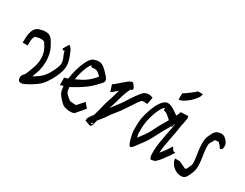

<svg xmlns="http://www.w3.org/2000/svg" viewBox="-81 -1264 2309 1812"><g transform="rotate(30 1073.5 -358.0)"><path d="M361 -465 397 -523Q393 -527 400.5 -525.5Q408 -524 422 -507Q431 -497 437.5 -480Q444 -463 448 -452H449Q477 -387 477 -337Q477 -286 441 -210Q413 -154 387 -119Q361 -84 329 -61H328V-60H329Q320 -54 302 -42Q284 -30 262 -17Q240 -4 219 5.5Q198 15 183 15Q148 15 148 -27Q148 -44 154.5 -53.5Q161 -63 164 -64Q172 -75 176.5 -81.5Q181 -88 182 -91Q191 -111 198 -131.5Q205 -152 212 -169Q223 -198 228 -224Q233 -250 233 -278Q233 -309 226.5 -335Q220 -361 205 -389Q192 -412 182.5 -426.5Q173 -441 141 -441Q130 -441 121 -440Q112 -439 110 -437H109Q87 -432 82 -431Q72 -420 68 -408.5Q64 -397 62.5 -377.5Q61 -358 61 -324H7Q7 -350 8.5 -384Q10 -418 21 -451Q32 -484 61 -503Q72 -510 100 -516Q111 -520 121 -521Q131 -522 141 -522Q174 -522 192 -511Q210 -500 223.5 -479Q237 -458 253 -428Q270 -397 278.5 -358Q287 -319 287 -278Q287 -244 280.5 -207Q274 -170 262 -140Q257 -128 253.5 -116Q250 -104 245 -93Q263 -104 278 -114.5Q293 -125 298 -128H299Q329 -150 349.5 -176Q370 -202 392 -245Q410 -283 416.5 -302Q423 -321 423 -337Q423 -352 418 -370Q413 -388 399 -418Q392 -434 391.5 -441.5Q391 -449 385 -459Q384 -453 378 -451.5Q372 -450 361 -465Z M802 -137 844 -86 770 0H771Q758 16 721 16Q697 16 674 10.5Q651 5 640 -2Q622 -15 600 -38.5Q578 -62 567 -81L565 -82Q549 -112 546 -163Q535 -159 526 -156.5Q517 -154 513 -154H511V-234H513Q516 -234 526.5 -237.5Q537 -241 549 -245Q556 -298 571 -351Q586 -404 606 -446Q626 -488 648 -508Q656 -515 666 -519Q676 -523 692 -527Q709 -530 723 -530Q745 -530 767 -515.5Q789 -501 809 -480.5Q829 -460 844 -442Q871 -412 862 -391Q857 -378 847.5 -368.5Q838 -359 833 -354Q787 -301 734 -263.5Q681 -226 619 -192Q615 -190 599 -183Q599 -150 608 -131Q607 -127 624.5 -109Q642 -91 662 -76L670 -70Q675 -70 690 -67.5Q705 -65 721 -65Q728 -65 732 -65Q736 -65 738 -65ZM700 -448Q687 -445 682 -453Q677 -461 678 -466Q662 -450 648 -419Q634 -388 623 -349Q612 -310 606 -270Q638 -285 668 -300.5Q698 -316 728 -340.5Q758 -365 791 -405L792 -406Q779 -422 760 -436Q741 -450 723 -450Q718 -450 710 -449.5Q702 -449 700 -448Z M1329 -488 1315 -411 1264 -413Q1251 -409 1230.5 -380.5Q1210 -352 1167 -285Q1133 -231 1097 -188.5Q1061 -146 1035 -104L982 -36Q980 -30 979 -25.5Q978 -21 977 -17L976 -18Q977 0 968 18.5Q959 37 946 37H945L891 17H890Q888 13 889 8Q888 -8 898.5 -25Q909 -42 920.5 -55.5Q932 -69 933 -74Q941 -106 949.5 -134.5Q958 -163 963 -188Q971 -224 981.5 -252.5Q992 -281 999 -306Q1005 -327 1010.5 -347Q1016 -367 1022 -386Q993 -360 978 -348Q963 -336 958 -334H956L933 -406H934Q944 -411 962.5 -426.5Q981 -442 1018 -475Q1035 -490 1048 -499.5Q1061 -509 1074 -515Q1093 -524 1099.5 -517Q1106 -510 1119 -493Q1132 -475 1130.5 -465Q1129 -455 1122 -452Q1115 -449 1111 -451Q1102 -434 1095 -417.5Q1088 -401 1082 -384Q1072 -358 1065.5 -333Q1059 -308 1052 -284Q1045 -259 1038 -238.5Q1031 -218 1024 -199Q1051 -235 1076.5 -266.5Q1102 -298 1121 -329Q1128 -340 1143 -364Q1158 -388 1177.5 -415Q1197 -442 1215 -463.5Q1233 -485 1246 -489Q1258 -493 1266.5 -495Q1275 -497 1284 -497Q1293 -497 1302 -495Q1311 -493 1327 -488ZM970 0 949 4 950 22Z M1749 -147Q1749 -147 1749 -147ZM1382 -128H1381Q1383 -122 1385.5 -110.5Q1388 -99 1391 -87Q1407 -110 1419.5 -125.5Q1432 -141 1439 -151Q1468 -193 1485 -229.5Q1502 -266 1524 -304Q1533 -319 1544.5 -339Q1556 -359 1568 -380Q1547 -400 1524 -418Q1501 -436 1482 -436Q1479 -436 1479 -448.5Q1479 -461 1480 -463Q1461 -451 1445.5 -424Q1430 -397 1418 -363.5Q1406 -330 1398 -297.5Q1390 -265 1387 -243Q1383 -215 1382.5 -187.5Q1382 -160 1382 -128ZM1748 -148Q1748 -148 1748 -148ZM1749 -148Q1749 -148 1749 -148ZM1749 -148Q1749 -148 1749 -148ZM1749 -148Q1749 -148 1749 -148ZM1749 -148V-147Q1749 -148 1749 -148ZM1393 -55H1394ZM1728 -183 1751 -147H1771Q1771 -134 1763 -126Q1756 -119 1751.5 -109Q1747 -99 1739 -90Q1720 -64 1700 -36.5Q1680 -9 1657 11Q1645 21 1636 22.5Q1627 24 1625 24Q1604 34 1597 19Q1590 5 1589 -14Q1588 -33 1588 -49Q1588 -95 1596 -147.5Q1604 -200 1614 -248.5Q1624 -297 1630 -330Q1632 -343 1634 -355.5Q1636 -368 1638 -381Q1635 -374 1631 -368L1624 -339H1621Q1619 -340 1616 -341Q1603 -318 1591 -298Q1579 -278 1571 -264Q1549 -224 1529 -183.5Q1509 -143 1484 -105Q1469 -83 1454 -64.5Q1439 -46 1427 -28Q1390 25 1376 21Q1367 18 1358.5 -2Q1350 -22 1343 -48.5Q1336 -75 1332 -97.5Q1328 -120 1328 -128Q1328 -159 1328.5 -191.5Q1329 -224 1333 -255Q1337 -282 1347.5 -319.5Q1358 -357 1374 -396.5Q1390 -436 1411.5 -467Q1433 -498 1459 -511Q1469 -516 1482 -516Q1501 -516 1523 -505.5Q1545 -495 1567 -480Q1589 -465 1607 -452Q1616 -469 1621 -482Q1626 -495 1626 -502H1628Q1679 -503 1694.5 -504.5Q1710 -506 1710 -500Q1710 -499 1711 -489.5Q1712 -480 1710 -469Q1708 -458 1706 -445.5Q1704 -433 1702 -424Q1695 -397 1691.5 -370Q1688 -343 1683 -315Q1677 -281 1668.5 -239Q1660 -197 1652.5 -153Q1645 -109 1644 -70Q1653 -80 1663.5 -94Q1674 -108 1696 -138Q1697 -139 1703.5 -149.5Q1710 -160 1717 -171Q1724 -182 1725 -183ZM1669 -753H1723Q1723 -732 1704 -705Q1685 -678 1656.5 -652.5Q1628 -627 1599 -610.5Q1570 -594 1550 -594V-664Q1554 -664 1572.5 -676.5Q1591 -689 1613.5 -706Q1636 -723 1652.5 -736.5Q1669 -750 1669 -753Z M1953 16Q1940 20 1928 20Q1897 20 1868 3.5Q1839 -13 1820 -40Q1801 -67 1799 -96H1852L1925 -61Q1927 -61 1929 -61Q1931 -61 1932 -61Q1942 -65 1944.5 -73Q1947 -81 1961 -109Q1967 -121 1969 -132.5Q1971 -144 1969 -163Q1966 -200 1958.5 -244Q1951 -288 1949 -331Q1946 -397 1964 -432Q1972 -446 1980 -466Q1988 -486 2007.5 -502Q2027 -518 2067 -518Q2085 -518 2103 -504.5Q2121 -491 2134 -471Q2147 -451 2147 -432Q2149 -388 2121 -388H2119L2098 -418H2099Q2090 -421 2088 -425.5Q2086 -430 2083.5 -433.5Q2081 -437 2071 -437Q2052 -437 2045.5 -436.5Q2039 -436 2033.5 -426.5Q2028 -417 2013 -390Q2006 -378 2004.5 -366Q2003 -354 2004 -331Q2006 -295 2014 -250Q2022 -205 2024 -163Q2026 -138 2023 -114Q2020 -90 2013 -73Q2009 -62 2000.5 -42.5Q1992 -23 1980.5 -6Q1969 11 1953 16Z"/></g></svg>

Font: Syne
Style: Italic
Weight: 400
Italic angle: -9°
Designer: Lucas Descroix
Foundry: Bonjour Monde
Version: Version 2.000; ttfautohint (v1.8.3)